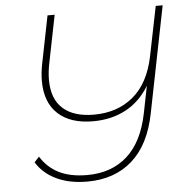

<svg xmlns="http://www.w3.org/2000/svg" viewBox="-55 -755 899 912"><g transform="rotate(-5 394.5 -298.5)"><path d="M754 -700 653 -194Q624 -46 539.5 28.5Q455 103 325 103Q240 103 178 73.5Q116 44 83 -10L106 -35Q140 19 194 45.5Q248 72 327 72Q443 72 518 5Q593 -62 620 -196L646 -326Q602 -253 533.5 -216.5Q465 -180 377 -180Q270 -180 210.5 -234.5Q151 -289 151 -392Q151 -430 160 -475L205 -700H239L194 -475Q185 -432 185 -394Q185 -303 236.5 -257Q288 -211 384 -211Q496 -211 571.5 -274Q647 -337 673 -463L721 -700Z"/></g></svg>

Font: Montserrat Alternates ExLight
Style: Italic
Weight: 275
Italic angle: -11.3°
Designer: Julieta Ulanovsky
Foundry: Julieta Ulanovsky
Version: Version 7.200